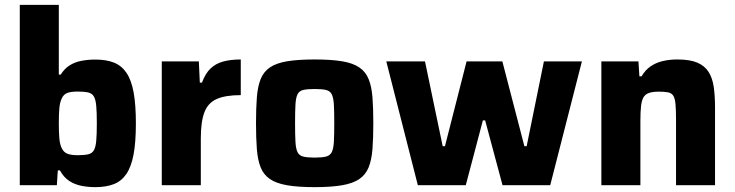

<svg xmlns="http://www.w3.org/2000/svg" viewBox="-20 -763 3027 791"><path d="M372.3 8Q344 8 316.2 2.7Q288.5 -2.6 265.5 -17.4Q242.5 -32.3 226.9 -61H218.2L214.2 0H61.5V-743H222.3V-455.6H230.1Q246.5 -481.6 268.4 -494.7Q290.3 -507.9 317 -512.7Q343.6 -517.6 373.2 -517.6Q418.2 -517.6 449.7 -505Q481.2 -492.4 501.2 -462.7Q521.3 -432.9 530.6 -381.9Q539.8 -331 539.8 -254.1Q539.8 -177.3 530.3 -126.5Q520.7 -75.8 500.6 -46.3Q480.5 -16.7 448.6 -4.3Q416.8 8 372.3 8ZM300.1 -123.6Q327.5 -123.6 343.3 -127.3Q359.2 -131 366.6 -143.7Q374.1 -156.4 376.5 -182.9Q378.9 -209.4 378.9 -255Q378.9 -300.6 376.5 -326.8Q374.1 -353.1 366.6 -365.8Q359.2 -378.4 343.3 -382.1Q327.5 -385.8 300.1 -385.8Q273.1 -385.8 257.8 -380.3Q242.5 -374.7 235 -358.6Q226.7 -342.2 224.5 -317.1Q222.3 -292.1 222.3 -255Q222.3 -218.5 224.5 -192.9Q226.7 -167.2 235 -151.3Q242.5 -135.7 257.8 -129.6Q273.1 -123.6 300.1 -123.6Z M646.5 0V-510H799.2L803.2 -422.7H812.1Q825.9 -460.4 847.6 -481Q869.3 -501.6 900.3 -509.8Q931.3 -518 971.9 -518V-371.1Q908.9 -371.1 872.8 -355.1Q836.8 -339.1 822.1 -300.4Q807.3 -261.6 807.3 -192.5V0Z M1276.1 8Q1207.7 8 1162.7 0.2Q1117.8 -7.6 1091.7 -25.6Q1065.6 -43.6 1053.7 -73.8Q1041.7 -104 1038.2 -148.8Q1034.7 -193.6 1034.7 -255.6Q1034.7 -317.6 1038.2 -362.1Q1041.7 -406.6 1053.7 -436.8Q1065.6 -467 1091.7 -485Q1117.8 -503 1162.7 -510.5Q1207.7 -518 1276.1 -518Q1344.6 -518 1389.6 -510.5Q1434.5 -503 1460.6 -485Q1486.7 -467 1498.8 -436.8Q1511 -406.6 1514.5 -362.1Q1518 -317.6 1518 -255.6Q1518 -193.6 1514.5 -148.8Q1511 -104 1498.8 -73.8Q1486.7 -43.6 1460.6 -25.6Q1434.5 -7.6 1389.6 0.2Q1344.6 8 1276.1 8ZM1276.1 -113.7Q1306.3 -113.7 1323 -117.9Q1339.7 -122.1 1346.8 -136.2Q1353.9 -150.3 1355.5 -179Q1357.1 -207.6 1357.1 -255.6Q1357.1 -303.9 1355.5 -332.1Q1353.9 -360.2 1346.8 -374.4Q1339.7 -388.5 1323 -392.4Q1306.3 -396.3 1276.1 -396.3Q1246 -396.3 1229.3 -392.4Q1212.6 -388.5 1205.7 -374.4Q1198.8 -360.2 1197.2 -332.1Q1195.6 -303.9 1195.6 -255.6Q1195.6 -207.6 1197.2 -179Q1198.8 -150.3 1205.7 -136.2Q1212.6 -122.1 1229.3 -117.9Q1246 -113.7 1276.1 -113.7Z M1701.4 0 1571.5 -510H1730.9L1803.8 -160.6H1813.1L1902.2 -510H2049.6L2140.4 -160.6H2149.7L2220.8 -510H2377.3L2246.8 0H2050.3L1978.7 -267.1H1969.4L1898.9 0Z M2457.5 0V-510H2610.2L2614.2 -448.5H2623.1Q2638.2 -474.3 2660 -489.5Q2681.8 -504.6 2710 -511.3Q2738.2 -518 2770.7 -518Q2821.9 -518 2852.6 -505Q2883.3 -492 2899.2 -466.8Q2915.2 -441.6 2920.5 -404.6Q2925.8 -367.6 2925.8 -319V0H2765.1V-269.6Q2765.1 -310.8 2762.9 -334.3Q2760.8 -357.8 2753.8 -368.7Q2746.9 -379.6 2732.6 -382.5Q2718.3 -385.4 2694.4 -385.4Q2668.9 -385.4 2653.3 -379.9Q2637.7 -374.5 2630.4 -361Q2623.2 -347.6 2620.8 -324.4Q2618.3 -301.1 2618.3 -265.6V0Z"/></svg>

Font: Saira Thin
Style: Regular
Weight: 100
Designer: Hector Gatti with collaboration of the Omnibus-Type team
Foundry: Omnibus-Type
Version: Version 1.101